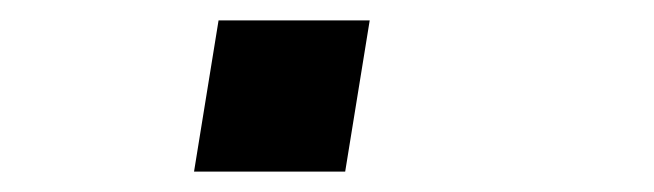

<svg xmlns="http://www.w3.org/2000/svg" viewBox="-20 -168 640 188"><path d="M170 0 194 -148H342L318 0Z"/></svg>

Font: Iosevka SS04 Md Ex Obl
Style: Regular
Weight: 500
Width: 7
Italic angle: -9°
Monospace: yes
Designer: Belleve Invis
Foundry: Belleve Invis
Version: Version 19.0.0; ttfautohint (v1.8.4)